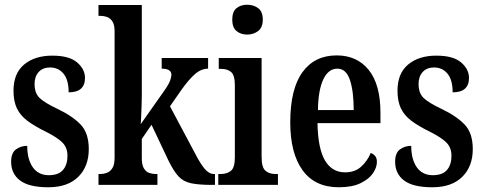

<svg xmlns="http://www.w3.org/2000/svg" viewBox="-20 -781 2044 811"><path d="M184 10Q103 10 65 -18.5Q27 -47 27 -98Q27 -135 47.5 -150Q68 -165 95 -165Q95 -108 118.5 -74.5Q142 -41 186 -41Q227 -41 246 -63Q265 -85 265 -123Q265 -157 244 -178.5Q223 -200 173 -225Q126 -248 96 -270.5Q66 -293 51.5 -323Q37 -353 37 -398Q37 -471 82 -508.5Q127 -546 201 -546Q272 -546 305.5 -517.5Q339 -489 339 -452Q339 -391 270 -391Q270 -443 248.5 -469.5Q227 -496 191 -496Q161 -496 143.5 -477Q126 -458 126 -426Q126 -388 147 -367.5Q168 -347 223 -321Q286 -291 320.5 -255Q355 -219 355 -151Q355 -78 310.5 -34Q266 10 184 10Z M396 0V-46H405Q418 -46 431.5 -51Q445 -56 454.5 -70.5Q464 -85 464 -115V-649Q464 -677 454.5 -691Q445 -705 431.5 -709.5Q418 -714 405 -714H396V-760H579V-376Q579 -359 578 -332Q577 -305 576 -282.5Q575 -260 574 -256L674 -398Q693 -425 698.5 -440.5Q704 -456 704 -465Q704 -491 663 -491V-536H859V-491Q830 -491 803.5 -468Q777 -445 746 -401L698 -332L805 -131Q826 -90 844.5 -68Q863 -46 884 -46H888V0H876Q820 0 787 -7Q754 -14 733.5 -36.5Q713 -59 691 -104L620 -254L579 -194V-113Q579 -84 588 -69.5Q597 -55 610.5 -50.5Q624 -46 637 -46H645V0Z M1024 -635Q997 -635 979 -650Q961 -665 961 -698Q961 -732 979 -746.5Q997 -761 1024 -761Q1051 -761 1070.5 -746.5Q1090 -732 1090 -698Q1090 -665 1070.5 -650Q1051 -635 1024 -635ZM902 0V-46H912Q939 -46 955.5 -59.5Q972 -73 972 -117V-421Q972 -463 956.5 -476.5Q941 -490 915 -490H904V-536H1085V-119Q1085 -74 1101 -60Q1117 -46 1144 -46H1154V0Z M1411 10Q1310 10 1258 -62Q1206 -134 1206 -264Q1206 -405 1257.5 -476Q1309 -547 1402 -547Q1488 -547 1537.5 -485.5Q1587 -424 1587 -305V-261H1321Q1323 -154 1352.5 -103.5Q1382 -53 1438 -53Q1479 -53 1505.5 -77Q1532 -101 1546 -135Q1557 -131 1564.5 -122Q1572 -113 1572 -97Q1572 -74 1555.5 -49.5Q1539 -25 1503.5 -7.5Q1468 10 1411 10ZM1474 -316Q1474 -396 1458 -443.5Q1442 -491 1405 -491Q1367 -491 1345.5 -445.5Q1324 -400 1323 -316Z M1806 10Q1725 10 1687 -18.5Q1649 -47 1649 -98Q1649 -135 1669.5 -150Q1690 -165 1717 -165Q1717 -108 1740.5 -74.5Q1764 -41 1808 -41Q1849 -41 1868 -63Q1887 -85 1887 -123Q1887 -157 1866 -178.5Q1845 -200 1795 -225Q1748 -248 1718 -270.5Q1688 -293 1673.5 -323Q1659 -353 1659 -398Q1659 -471 1704 -508.5Q1749 -546 1823 -546Q1894 -546 1927.5 -517.5Q1961 -489 1961 -452Q1961 -391 1892 -391Q1892 -443 1870.5 -469.5Q1849 -496 1813 -496Q1783 -496 1765.5 -477Q1748 -458 1748 -426Q1748 -388 1769 -367.5Q1790 -347 1845 -321Q1908 -291 1942.5 -255Q1977 -219 1977 -151Q1977 -78 1932.5 -34Q1888 10 1806 10Z"/></svg>

Font: Noto Serif ExtraCondensed SemiBold
Style: Regular
Weight: 600
Width: 2
Designer: Monotype Design Team
Foundry: Monotype Imaging Inc.
Version: Version 2.015; ttfautohint (v1.8.4.7-5d5b)